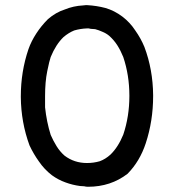

<svg xmlns="http://www.w3.org/2000/svg" viewBox="-20 -716 664 734"><path d="M312.5 -696.3H313.5Q349.6 -694.3 382.8 -685.5Q417 -675.8 448.2 -652.3Q477.5 -629.9 497.1 -599.6Q518.6 -569.3 532.2 -536.1Q564.5 -450.2 565.4 -352.5V-348.6Q565.4 -253.9 537.1 -168Q514.6 -99.6 467.8 -51.8Q403.3 -2 316.4 -2Q308.6 -2 301.8 -3.9Q293.9 -3.9 286.1 -4.9Q256.8 -8.8 230.5 -18.6Q203.1 -28.3 178.7 -45.9Q149.4 -68.4 128.9 -98.6Q108.4 -127 92.8 -160.2Q60.5 -248 59.6 -344.7V-347.7Q59.6 -442.4 88.9 -528.3Q99.6 -558.6 118.7 -587.9Q137.7 -617.2 163.1 -642.6Q193.4 -668.9 227.5 -679.7Q260.7 -693.4 297.9 -695.3Q302.7 -696.3 307.6 -696.3ZM152.3 -348.6V-327.1Q152.3 -317.4 152.3 -305.7Q158.2 -250 173.8 -200.2Q183.6 -177.7 196.3 -157.2Q209 -136.7 226.6 -121.1Q263.7 -92.8 312.5 -92.8Q337.9 -92.8 361.3 -99.6Q382.8 -107.4 402.3 -125Q431.6 -153.3 451.2 -201.2Q474.6 -270.5 474.6 -349.6Q474.6 -428.7 451.2 -498Q441.4 -522.5 428.7 -542.5Q416 -562.5 397.5 -579.1Q385.7 -588.9 371.1 -594.7Q358.4 -600.6 343.8 -604.5Q340.8 -604.5 337.4 -605Q334 -605.5 330.1 -605.5Q326.2 -605.5 319.3 -607.4H312.5Q287.1 -606.4 263.7 -599.6Q242.2 -590.8 222.7 -574.2Q193.4 -545.9 173.8 -498Q168.9 -484.4 160.6 -443.8Q152.3 -403.3 152.3 -348.6Z"/></svg>

Font: LeFont
Style: Default
Weight: 400
Designer: Leryon MEDIA
Version: Version 1.0